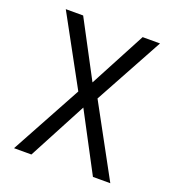

<svg xmlns="http://www.w3.org/2000/svg" viewBox="-123 -764 786 862"><g transform="rotate(20 270.0 -333.0)"><path d="M44.9 -666H127.9L270 -397.9L412.1 -666H495.1L315.9 -337.9L500 0H417L270 -277.8L123 0H40L224.1 -337.9Z"/></g></svg>

Font: Gidolinya
Style: Regular
Weight: 400
Version: Version 1.0.3